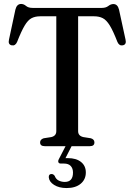

<svg xmlns="http://www.w3.org/2000/svg" viewBox="-20 -740 681 972"><path d="M144.5 -700H496Q516 -700 528.5 -709.8Q541 -719.5 554 -719.5Q575.5 -719.5 582.5 -691.5L615.5 -539.5Q621.5 -514.5 601.5 -510.5Q583.5 -507 574.5 -527.5Q553 -583 535.8 -611Q518.5 -639 500 -648.2Q481.5 -657.5 456.5 -657.5H375.5V-76Q375.5 -52 402 -46L440 -40Q458 -34.5 458 -19Q458 0 435 0H206.5Q183 0 183 -19Q183 -34 201 -40L239.5 -46Q265 -52 265 -76V-657.5H183.5Q158 -657.5 139.8 -648Q121.5 -638.5 104.8 -610.5Q88 -582.5 66.5 -527.5Q57.5 -507 39.5 -510.5Q19.5 -514.5 25.5 -539.5L58 -691.5Q65 -720 87 -720Q100 -720 111.8 -710Q123.5 -700 144.5 -700ZM315 -6H345.5L311.5 60.5Q317 60.5 323.5 60.5Q366 60.5 390.2 80Q414.5 99.5 414.5 133Q414.5 168.5 388.5 190.2Q362.5 212 317 212Q279 212 254 196.2Q229 180.5 227 158Q226 141.5 240 141Q250 140.5 257 150.5Q263 167 277.2 174Q291.5 181 308 181Q349.5 181 349.5 133.5Q349.5 112.5 338 100.2Q326.5 88 304 88H288.5Q278.5 88 275.8 81.8Q273 75.5 277.5 66.5Z"/></svg>

Font: Fraunces 72pt Soft
Style: Regular
Weight: 400
Version: Version 1.000;[b76b70a41]